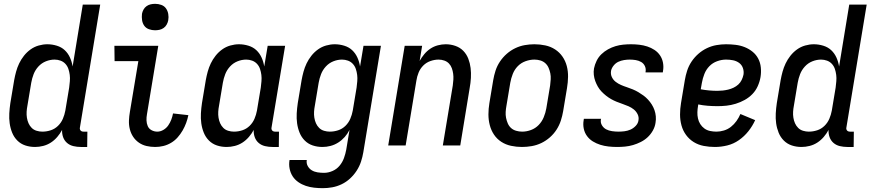

<svg xmlns="http://www.w3.org/2000/svg" viewBox="-20 -759 4543 1002"><path d="M163 8Q136 8 112 0Q88 -8 70.5 -25.5Q53 -43 43.5 -66.5Q34 -90 30.5 -115.5Q27 -141 28.5 -167.5Q30 -194 34 -221L54 -341Q58 -363 64 -385Q70 -407 80 -428Q90 -449 105 -468Q120 -487 139.5 -501Q159 -515 182 -521.5Q205 -528 227 -528Q252 -528 276.5 -520.5Q301 -513 318 -497Q335 -481 345 -459Q355 -437 359 -412L412 -735H503L397 -93Q396 -89 397 -85Q398 -81 400.5 -78Q403 -75 407 -73.5Q411 -72 416 -72H436L435 8H402Q382 8 363 3.5Q344 -1 330 -13Q316 -25 309.5 -43Q303 -61 304 -81Q294 -62 279 -44.5Q264 -27 245.5 -15Q227 -3 205.5 2.5Q184 8 163 8ZM201 -72Q223 -72 244.5 -79Q266 -86 282.5 -102Q299 -118 308 -139Q317 -160 321 -182L341 -302Q343 -318 344.5 -335Q346 -352 344 -368Q342 -384 337 -399Q332 -414 321.5 -425.5Q311 -437 296 -442.5Q281 -448 265 -448Q242 -448 219.5 -439Q197 -430 180.5 -412Q164 -394 155.5 -372Q147 -350 143 -327L123 -207Q120 -192 119 -176Q118 -160 120.5 -144.5Q123 -129 129 -115.5Q135 -102 145.5 -91.5Q156 -81 171 -76.5Q186 -72 201 -72Z M790 8Q767 8 745 3Q723 -2 705 -14.5Q687 -27 675 -45Q663 -63 657.5 -85Q652 -107 653 -130Q654 -153 658 -176L702 -440H578L577 -520H806L747 -163Q744 -147 744.5 -131Q745 -115 751 -101Q757 -87 771 -79.5Q785 -72 801 -72Q817 -72 832.5 -81Q848 -90 858 -104.5Q868 -119 874 -135Q880 -151 883 -167L963 -158Q959 -138 951.5 -117.5Q944 -97 933 -78Q922 -59 907 -42Q892 -25 872.5 -13.5Q853 -2 832 3Q811 8 790 8ZM789 -601Q773 -601 757.5 -606.5Q742 -612 733 -624.5Q724 -637 721.5 -653.5Q719 -670 721 -687Q723 -698 729 -709Q735 -720 745 -727Q755 -734 766.5 -736.5Q778 -739 790 -739Q806 -739 821.5 -733.5Q837 -728 846 -715.5Q855 -703 858 -686.5Q861 -670 858 -653Q856 -642 850 -631Q844 -620 834 -613Q824 -606 812.5 -603.5Q801 -601 789 -601Z M1163 8Q1136 8 1112 0Q1088 -8 1070.5 -25.5Q1053 -43 1043.5 -66.5Q1034 -90 1030.5 -115.5Q1027 -141 1028.5 -167.5Q1030 -194 1034 -221L1054 -341Q1058 -363 1064 -385Q1070 -407 1080 -428Q1090 -449 1105 -468Q1120 -487 1139.5 -501Q1159 -515 1182 -521.5Q1205 -528 1227 -528Q1252 -528 1276.5 -520.5Q1301 -513 1318 -497Q1335 -481 1345 -459Q1355 -437 1359 -412L1377 -520H1468L1397 -93Q1396 -89 1397 -85Q1398 -81 1400.5 -78Q1403 -75 1407 -73.5Q1411 -72 1416 -72H1436L1435 8H1402Q1382 8 1363 3.5Q1344 -1 1330 -13Q1316 -25 1309.5 -43Q1303 -61 1304 -81Q1294 -62 1279 -44.5Q1264 -27 1245.5 -15Q1227 -3 1205.5 2.5Q1184 8 1163 8ZM1201 -72Q1223 -72 1244.5 -79Q1266 -86 1282.5 -102Q1299 -118 1308 -139Q1317 -160 1321 -182L1341 -302Q1343 -318 1344.5 -335Q1346 -352 1344 -368Q1342 -384 1337 -399Q1332 -414 1321.5 -425.5Q1311 -437 1296 -442.5Q1281 -448 1265 -448Q1242 -448 1219.5 -439Q1197 -430 1180.5 -412Q1164 -394 1155.5 -372Q1147 -350 1143 -327L1123 -207Q1120 -192 1119 -176Q1118 -160 1120.5 -144.5Q1123 -129 1129 -115.5Q1135 -102 1145.5 -91.5Q1156 -81 1171 -76.5Q1186 -72 1201 -72Z M1665 223Q1642 223 1619.5 220.5Q1597 218 1576 211Q1555 204 1537 191.5Q1519 179 1507.5 161.5Q1496 144 1491.5 121.5Q1487 99 1491 76H1581Q1578 93 1586 107.5Q1594 122 1607.5 130Q1621 138 1637.5 140.5Q1654 143 1671 143Q1693 143 1715 133.5Q1737 124 1752 106Q1767 88 1775 66Q1783 44 1787 22L1804 -81Q1794 -61 1779 -44Q1764 -27 1745 -15Q1726 -3 1705 2.5Q1684 8 1663 8Q1636 8 1612 0Q1588 -8 1570.5 -25.5Q1553 -43 1543.5 -66.5Q1534 -90 1530.5 -115.5Q1527 -141 1528.5 -167.5Q1530 -194 1534 -221L1554 -341Q1558 -363 1564 -385Q1570 -407 1580 -428Q1590 -449 1605 -468Q1620 -487 1639.5 -501Q1659 -515 1682 -521.5Q1705 -528 1727 -528Q1752 -528 1776.5 -520.5Q1801 -513 1818 -497Q1835 -481 1845 -459Q1855 -437 1859 -412L1877 -520H1968L1876 36Q1872 60 1864 84.5Q1856 109 1841.5 131.5Q1827 154 1807 172.5Q1787 191 1763 202.5Q1739 214 1714 218.5Q1689 223 1665 223ZM1701 -72Q1723 -72 1744.5 -79Q1766 -86 1782.5 -102Q1799 -118 1808 -139Q1817 -160 1821 -182L1841 -302Q1843 -318 1844.5 -335Q1846 -352 1844 -368Q1842 -384 1837 -399Q1832 -414 1821.5 -425.5Q1811 -437 1796 -442.5Q1781 -448 1765 -448Q1742 -448 1719.5 -439Q1697 -430 1680.5 -412Q1664 -394 1655.5 -372Q1647 -350 1643 -327L1623 -207Q1620 -192 1619 -176Q1618 -160 1620.5 -144.5Q1623 -129 1629 -115.5Q1635 -102 1645.5 -91.5Q1656 -81 1671 -76.5Q1686 -72 1701 -72Z M2006 0 2092 -520H2183L2170 -441Q2180 -459 2194 -476Q2208 -493 2226 -505Q2244 -517 2265 -522.5Q2286 -528 2306 -528Q2332 -528 2356.5 -519.5Q2381 -511 2398 -493.5Q2415 -476 2424 -452.5Q2433 -429 2436 -404Q2439 -379 2437.5 -352.5Q2436 -326 2431 -299L2382 0H2291L2343 -313Q2345 -328 2346 -343.5Q2347 -359 2345 -374Q2343 -389 2338 -403Q2333 -417 2323 -427.5Q2313 -438 2298.5 -443Q2284 -448 2269 -448Q2248 -448 2226.5 -440.5Q2205 -433 2189 -417Q2173 -401 2164.5 -380Q2156 -359 2153 -338L2097 0Z M2704 8Q2675 8 2647 2Q2619 -4 2596 -19Q2573 -34 2558 -56.5Q2543 -79 2536 -106Q2529 -133 2529 -162Q2529 -191 2534 -221L2554 -341Q2558 -365 2566 -390Q2574 -415 2589 -437.5Q2604 -460 2624.5 -478Q2645 -496 2669 -507.5Q2693 -519 2718.5 -523.5Q2744 -528 2769 -528Q2798 -528 2826 -522Q2854 -516 2877 -501Q2900 -486 2915.5 -463.5Q2931 -441 2938 -414Q2945 -387 2944.5 -358Q2944 -329 2939 -299L2919 -179Q2915 -155 2907 -130Q2899 -105 2884.5 -82.5Q2870 -60 2849.5 -42Q2829 -24 2805 -12.5Q2781 -1 2755 3.5Q2729 8 2704 8ZM2705 -72Q2728 -72 2751 -80.5Q2774 -89 2791 -106.5Q2808 -124 2817.5 -147Q2827 -170 2831 -193L2851 -313Q2853 -329 2854 -345Q2855 -361 2852 -376Q2849 -391 2843 -405Q2837 -419 2826 -429Q2815 -439 2800 -443.5Q2785 -448 2769 -448Q2746 -448 2722.5 -439.5Q2699 -431 2682 -413.5Q2665 -396 2656 -373Q2647 -350 2643 -327L2623 -207Q2620 -191 2619 -175Q2618 -159 2621 -144Q2624 -129 2630 -115Q2636 -101 2647 -91Q2658 -81 2673.5 -76.5Q2689 -72 2705 -72Z M3200 8Q3178 8 3155.5 5.5Q3133 3 3112.5 -3.5Q3092 -10 3074 -21Q3056 -32 3043.5 -49Q3031 -66 3026.5 -87.5Q3022 -109 3026 -132L3027 -139H3117L3116 -136Q3113 -119 3121.5 -105Q3130 -91 3143.5 -84Q3157 -77 3174 -74.5Q3191 -72 3208 -72Q3223 -72 3239 -74Q3255 -76 3270 -82.5Q3285 -89 3297.5 -102Q3310 -115 3312 -131Q3315 -148 3307.5 -163Q3300 -178 3287.5 -188Q3275 -198 3260 -204.5Q3245 -211 3229 -216.5Q3213 -222 3198 -228Q3183 -234 3169 -242Q3155 -250 3142.5 -260Q3130 -270 3119 -281.5Q3108 -293 3100 -307Q3092 -321 3086.5 -336Q3081 -351 3079 -368Q3077 -385 3080 -402Q3084 -422 3093.5 -441.5Q3103 -461 3118.5 -476Q3134 -491 3153 -501.5Q3172 -512 3192 -518Q3212 -524 3232.5 -526Q3253 -528 3273 -528Q3295 -528 3316.5 -525.5Q3338 -523 3358 -516.5Q3378 -510 3395.5 -498.5Q3413 -487 3424.5 -470Q3436 -453 3440 -431.5Q3444 -410 3440 -388L3439 -381H3349V-384Q3352 -400 3345.5 -414Q3339 -428 3326 -435.5Q3313 -443 3297.5 -445.5Q3282 -448 3266 -448Q3252 -448 3236.5 -445.5Q3221 -443 3207 -436.5Q3193 -430 3182.5 -417Q3172 -404 3169 -390Q3166 -372 3173 -357Q3180 -342 3193 -332Q3206 -322 3221 -315.5Q3236 -309 3251.5 -304Q3267 -299 3282.5 -292.5Q3298 -286 3311.5 -278Q3325 -270 3338 -260.5Q3351 -251 3362 -239Q3373 -227 3381.5 -213.5Q3390 -200 3395.5 -184.5Q3401 -169 3402.5 -152Q3404 -135 3401 -118Q3398 -97 3387 -77.5Q3376 -58 3360 -43Q3344 -28 3324 -18Q3304 -8 3283.5 -2Q3263 4 3242 6Q3221 8 3200 8Z M3711 8Q3681 8 3652.5 2.5Q3624 -3 3600.5 -17.5Q3577 -32 3560.5 -54.5Q3544 -77 3536.5 -104.5Q3529 -132 3529 -161.5Q3529 -191 3534 -221L3554 -341Q3558 -365 3566 -390Q3574 -415 3589 -437.5Q3604 -460 3624.5 -478Q3645 -496 3669 -507.5Q3693 -519 3718.5 -523.5Q3744 -528 3769 -528Q3794 -528 3819 -525Q3844 -522 3866.5 -513Q3889 -504 3907.5 -489Q3926 -474 3937 -453Q3948 -432 3950.5 -407Q3953 -382 3949 -357Q3945 -333 3934.5 -309.5Q3924 -286 3906.5 -268Q3889 -250 3866.5 -237.5Q3844 -225 3819.5 -217.5Q3795 -210 3771.5 -207.5Q3748 -205 3725 -205Q3699 -205 3673.5 -207Q3648 -209 3624 -214L3623 -207Q3620 -190 3619.5 -173.5Q3619 -157 3622.5 -141Q3626 -125 3634.5 -111.5Q3643 -98 3656 -88.5Q3669 -79 3685.5 -75.5Q3702 -72 3719 -72Q3738 -72 3758 -78Q3778 -84 3794.5 -97Q3811 -110 3823.5 -127.5Q3836 -145 3844 -164L3921 -132Q3907 -101 3885.5 -74Q3864 -47 3836 -27.5Q3808 -8 3775.5 0Q3743 8 3711 8ZM3724 -285Q3738 -285 3752 -286.5Q3766 -288 3780.5 -291.5Q3795 -295 3808.5 -301.5Q3822 -308 3833 -318Q3844 -328 3850.5 -341.5Q3857 -355 3860 -369Q3863 -387 3857 -404Q3851 -421 3837 -431Q3823 -441 3805.5 -444.5Q3788 -448 3769 -448Q3746 -448 3722.5 -439.5Q3699 -431 3682 -413.5Q3665 -396 3656 -373Q3647 -350 3643 -327L3637 -293Q3659 -289 3680.5 -287Q3702 -285 3724 -285Z M4163 8Q4136 8 4112 0Q4088 -8 4070.5 -25.5Q4053 -43 4043.5 -66.5Q4034 -90 4030.5 -115.5Q4027 -141 4028.5 -167.5Q4030 -194 4034 -221L4054 -341Q4058 -363 4064 -385Q4070 -407 4080 -428Q4090 -449 4105 -468Q4120 -487 4139.5 -501Q4159 -515 4182 -521.5Q4205 -528 4227 -528Q4252 -528 4276.5 -520.5Q4301 -513 4318 -497Q4335 -481 4345 -459Q4355 -437 4359 -412L4412 -735H4503L4397 -93Q4396 -89 4397 -85Q4398 -81 4400.5 -78Q4403 -75 4407 -73.5Q4411 -72 4416 -72H4436L4435 8H4402Q4382 8 4363 3.5Q4344 -1 4330 -13Q4316 -25 4309.5 -43Q4303 -61 4304 -81Q4294 -62 4279 -44.5Q4264 -27 4245.5 -15Q4227 -3 4205.5 2.5Q4184 8 4163 8ZM4201 -72Q4223 -72 4244.5 -79Q4266 -86 4282.5 -102Q4299 -118 4308 -139Q4317 -160 4321 -182L4341 -302Q4343 -318 4344.5 -335Q4346 -352 4344 -368Q4342 -384 4337 -399Q4332 -414 4321.5 -425.5Q4311 -437 4296 -442.5Q4281 -448 4265 -448Q4242 -448 4219.5 -439Q4197 -430 4180.5 -412Q4164 -394 4155.5 -372Q4147 -350 4143 -327L4123 -207Q4120 -192 4119 -176Q4118 -160 4120.5 -144.5Q4123 -129 4129 -115.5Q4135 -102 4145.5 -91.5Q4156 -81 4171 -76.5Q4186 -72 4201 -72Z"/></svg>

Font: Iosevka Medium
Style: Italic
Weight: 500
Italic angle: -9°
Monospace: yes
Designer: Belleve Invis
Foundry: Belleve Invis
Version: Version 32.5.0; ttfautohint (v1.8.4)